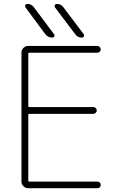

<svg xmlns="http://www.w3.org/2000/svg" viewBox="-20 -992 612 991"><path d="M130.9 -404.3Q126 -404.3 126 -400.4V-58.6Q126 -54.7 130.9 -54.7H482.4Q490.2 -54.7 495.1 -49.8Q500 -44.9 500 -37.6Q500 -30.3 495.1 -25.4Q490.2 -20.5 482.4 -20.5H125Q111.3 -20.5 101.1 -30.8Q90.8 -41 90.8 -54.7V-720.7Q90.8 -734.4 101.1 -744.6Q111.3 -754.9 125 -754.9H482.4Q489.3 -754.9 494.6 -749.5Q500 -744.1 500 -737.3Q500 -730.5 494.6 -725.1Q489.3 -719.7 482.4 -719.7H130.9Q126 -719.7 126 -714.8V-443.4Q126 -439.5 130.9 -439.5H461.9Q468.8 -439.5 474.1 -434.1Q479.5 -428.7 479.5 -421.9Q479.5 -415 474.1 -409.7Q468.8 -404.3 461.9 -404.3ZM402.3 -797.9Q380.9 -797.9 368.2 -815.4L263.7 -954.1Q259.8 -960 263.2 -965.8Q266.6 -971.7 273.4 -971.7Q294.9 -971.7 307.6 -954.1L412.1 -815.4Q414.1 -812.5 414.1 -808.6Q414.1 -806.6 413.1 -803.7Q409.2 -797.9 402.3 -797.9ZM250 -797.9Q227.5 -797.9 213.9 -815.4L111.3 -954.1Q109.4 -957 109.4 -960.9Q109.4 -962.9 110.4 -965.8Q114.3 -971.7 121.1 -971.7Q142.6 -971.7 155.3 -954.1L258.8 -815.4Q261.7 -812.5 261.7 -809.6Q261.7 -806.6 259.8 -803.7Q256.8 -797.9 250 -797.9Z"/></svg>

Font: Gen Jyuu Gothic ExtraLight
Style: Regular
Weight: 100
Designer: [Source Han Sans]
Ryoko NISHIZUKA  (kana & ideographs); Paul D. Hunt (Latin, Greek & Cyrillic); Wenlong ZHANG  (bopomofo
Version: Version 1.002.20150607